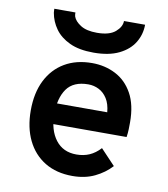

<svg xmlns="http://www.w3.org/2000/svg" viewBox="-84 -813 784 896"><g transform="rotate(10 308.0 -365.0)"><path d="M319 12Q243 12 188.2 -21.2Q133.5 -54.5 104.2 -114.8Q75 -175 75 -256Q75 -339 105 -398.8Q135 -458.5 189.8 -490.8Q244.5 -523 319 -523Q380.5 -523 431 -497Q481.5 -471 511.2 -417.5Q541 -364 541 -281Q541 -267.5 540.5 -249Q540 -230.5 537 -211H163V-309H428Q424.5 -348.5 408.5 -373.5Q392.5 -398.5 369 -410.2Q345.5 -422 319 -422Q248.5 -422 217.2 -378Q186 -334 186 -258Q186 -182.5 221.2 -136.2Q256.5 -90 320 -90Q354 -90 381.5 -102Q409 -114 433 -140L502 -67Q470 -32 424.2 -10Q378.5 12 319 12ZM316 -572Q247.5 -572 202.8 -593Q158 -614 133.5 -648.2Q109 -682.5 102 -723Q101.5 -727.5 101.2 -732.5Q101 -737.5 101 -742H201Q201 -737.5 201.2 -732.5Q201.5 -727.5 203 -723Q210.5 -701.5 238.2 -683.8Q266 -666 316 -666Q374.5 -666 402.8 -690.2Q431 -714.5 431 -742H531Q531 -696.5 507.8 -657.8Q484.5 -619 436.8 -595.5Q389 -572 316 -572Z"/></g></svg>

Font: Overpass Mono
Style: Bold
Weight: 700
Monospace: yes
Designer: Delve Withrington, Dave Bailey
Foundry: Delve Fonts LLC
Version: Version 4.000